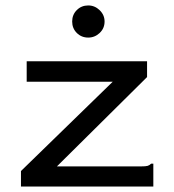

<svg xmlns="http://www.w3.org/2000/svg" viewBox="-20 -685 640 705"><path d="M57 -57 394 -385H78V-460H520V-402L189 -74H498Q515 -74 522 -76Q529 -78 535 -84H543V0H57ZM304 -547Q279 -547 262 -564Q245 -581 245 -606Q245 -631 262 -648Q279 -665 304 -665Q328 -665 346 -647.5Q364 -630 364 -606Q364 -581 346 -564Q328 -547 304 -547Z"/></svg>

Font: Inconsolata Expanded Medium
Style: Regular
Weight: 500
Width: 7
Monospace: yes
Designer: Raph Levien, Cyreal, Brenton Simpson
Foundry: Raph Levien, Cyreal, Google
Version: Version 3.001; ttfautohint (v1.8.2.53-6de2)